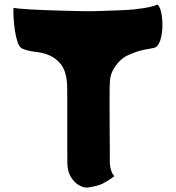

<svg xmlns="http://www.w3.org/2000/svg" viewBox="-20 -825 783 855"><path d="M681 -805Q693 -795 698.5 -766Q704 -737 703 -703.5Q702 -670 693 -643.5Q684 -617 667 -612Q660 -610 638.5 -606.5Q617 -603 599 -598Q582 -593 554 -581Q526 -569 506 -546Q490 -527 480 -506.5Q470 -486 469 -454Q468 -441 468 -405.5Q468 -370 468 -323.5Q468 -277 468.5 -232Q469 -187 469 -155Q469 -123 469 -117Q468 -87 475 -66Q482 -45 490 -41Q465 -22 440.5 -9Q416 4 371 10Q354 12 333 0.5Q312 -11 296.5 -35.5Q281 -60 280 -96Q280 -132 279.5 -188.5Q279 -245 279.5 -311.5Q280 -378 279 -445Q278 -474 270.5 -500Q263 -526 246 -545Q229 -565 201 -578Q173 -591 131 -595Q120 -596 101 -601Q82 -606 75 -611Q64 -619 57 -641.5Q50 -664 46 -691.5Q42 -719 40.5 -746Q39 -773 40 -790Q44 -789 62.5 -787Q81 -785 107 -783.5Q133 -782 158 -781Q176 -780 206.5 -779Q237 -778 272 -777Q307 -776 338 -775.5Q369 -775 389 -775Q416 -776 452 -777Q488 -778 521.5 -779.5Q555 -781 575 -783Q595 -785 617.5 -788.5Q640 -792 657.5 -796.5Q675 -801 681 -805Z"/></svg>

Font: Potta One
Style: Regular
Weight: 400
Designer: 108,108go
Foundry: Font Zone 108
Version: Version 1.000